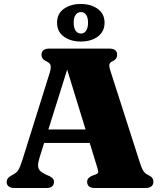

<svg xmlns="http://www.w3.org/2000/svg" viewBox="-20 -944 813 964"><path d="M176.5 -294H468.5L469.5 -226.5H175ZM251 -30.5Q251 -16.5 241.8 -8.2Q232.5 0 212.5 0H52.5Q33 0 23.2 -8.2Q13.5 -16.5 13.5 -30.5Q13.5 -40.5 18.5 -47.5Q23.5 -54.5 35 -61.5L47 -68Q63.5 -77 72.5 -91.5Q81.5 -106 92.5 -141L228.5 -575Q237 -602.5 234.2 -615Q231.5 -627.5 214 -635.5Q200 -642 194.2 -650Q188.5 -658 188.5 -669.5Q188.5 -684 198.2 -692Q208 -700 228 -700H529Q549 -700 558.5 -692Q568 -684 568 -669.5Q568 -657 562 -649.2Q556 -641.5 544.5 -636Q532 -630.5 529.5 -621.2Q527 -612 533.5 -591L680.5 -133Q690 -102 698.8 -87.5Q707.5 -73 722 -66.5Q738.5 -58.5 744.2 -50.8Q750 -43 750 -30.5Q750 -16.5 740.2 -8.2Q730.5 0 710.5 0H457Q436.5 0 427 -8.2Q417.5 -16.5 417.5 -30.5Q417.5 -42 423.8 -49Q430 -56 442 -61.5L461.5 -68.5Q474.5 -74 473 -83.8Q471.5 -93.5 464.5 -115.5L309.5 -619.5L329.5 -633.5L178.5 -152.5Q171 -128 171 -113Q171 -98 180.2 -87.8Q189.5 -77.5 210 -67.5L227 -60.5Q238 -55 244.5 -48.5Q251 -42 251 -30.5ZM385.5 -735.5Q335 -735.5 300.8 -760Q266.5 -784.5 266.5 -830Q266.5 -875.5 300.8 -899.8Q335 -924 385.5 -924Q437.5 -924 471.2 -899Q505 -874 505 -830Q505 -785.5 471.2 -760.5Q437.5 -735.5 385.5 -735.5ZM386.5 -883.5Q370 -883.5 360 -870Q350 -856.5 350 -830Q350 -803.5 360 -789.5Q370 -775.5 386.5 -775.5Q402.5 -775.5 412.2 -789.8Q422 -804 422 -830Q422 -856.5 412.2 -870Q402.5 -883.5 386.5 -883.5Z"/></svg>

Font: Fraunces ExtraBold
Style: Regular
Weight: 800
Version: Version 1.000;[b76b70a41]